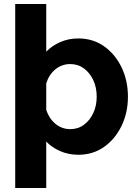

<svg xmlns="http://www.w3.org/2000/svg" viewBox="-20 -761 690 959"><path d="M371 -569Q444 -569 499.5 -530Q555 -491 587 -425Q619 -359 619 -278Q619 -198 587 -132Q555 -66 499.5 -27Q444 12 371 12Q322 12 280 -6.5Q238 -25 211 -54V178H56V-741H211V-503Q240 -533 281.5 -551Q323 -569 371 -569ZM331 -116Q370 -116 399.5 -138Q429 -160 446 -196.5Q463 -233 463 -278Q463 -324 446 -360.5Q429 -397 399.5 -419Q370 -441 331 -441Q289 -441 257 -415Q225 -389 211 -345V-212Q225 -169 257 -142.5Q289 -116 331 -116Z"/></svg>

Font: Azeret Mono
Style: Bold
Weight: 700
Designer: Martin Vácha
Foundry: Displaay
Version: Version 1.002